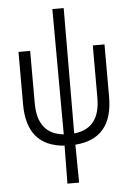

<svg xmlns="http://www.w3.org/2000/svg" viewBox="-62 -777 710 1038"><g transform="rotate(-5 293.0 -258.5)"><path d="M261.2 214.8 263.7 8.8Q59.6 -5.9 59.6 -232.9V-517.6H123V-232.9Q123 -66.9 264.6 -52.2L262.2 -732.4H323.7L321.3 -52.2Q462.9 -66.9 462.9 -232.9V-517.6H526.4V-232.9Q526.4 -5.9 322.3 8.8L324.7 214.8Z"/></g></svg>

Font: Caskaydia Cove Light
Style: Regular
Weight: 300
Monospace: yes
Designer: Aaron Bell
Foundry: Saja Typeworks
Version: Version 4.300; ttfautohint (v1.8.3)